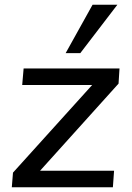

<svg xmlns="http://www.w3.org/2000/svg" viewBox="-20 -793 560 813"><path d="M30 0 35 -62 400 -466 412 -433H74L80 -503H486L482 -439L119 -36L108 -70H463L458 0ZM320 -568H258L372 -773H477Z"/></svg>

Font: Muli Medium
Style: Italic
Weight: 500
Italic angle: -4.541°
Designer: Vernon Adams
Foundry: Vernon Adams
Version: Version 2.100; ttfautohint (v1.8.1.43-b0c9)